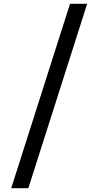

<svg xmlns="http://www.w3.org/2000/svg" viewBox="-20 -821 517 1009"><path d="M39 168 348 -801H438L129 168Z"/></svg>

Font: Onest
Style: Regular
Weight: 400
Designer: Dmitri Voloshin, Andrey Kudryavtsev
Foundry: Dmitri Voloshin, Andrey Kudryavtsev
Version: Version 1.000;gftools[0.9.33]